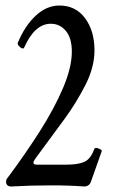

<svg xmlns="http://www.w3.org/2000/svg" viewBox="-20 -671 424 695"><path d="M21 4Q2 4 2 -13Q2 -22 8 -28Q70 -111 123 -194Q176 -277 208 -352Q240 -427 240 -484Q240 -533 218.5 -559Q197 -585 164 -585Q106 -585 68 -500Q65 -491 53 -500Q43 -509 44 -515Q70 -578 109.5 -614.5Q149 -651 195 -651Q254 -651 288 -605Q322 -559 322 -489Q322 -428 289.5 -364Q257 -300 214 -241L108 -97Q101 -87 101 -82Q101 -75 113 -75H221Q262 -75 285 -85Q308 -95 321 -131Q324 -139 338 -133Q351 -128 348 -123L309 -13Q303 4 284 4Q258 2 228.5 1Q199 0 162 0Q125 0 90.5 1Q56 2 21 4Z"/></svg>

Font: Junicode Two Beta Condensed
Style: Regular
Weight: 400
Width: 3
Designer: Peter S. Baker
Foundry: Briery Creek Software
Version: Version 1.053; ttfautohint (v1.8.4)